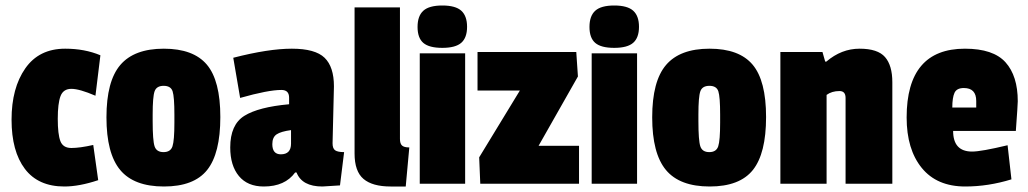

<svg xmlns="http://www.w3.org/2000/svg" viewBox="-20 -668 3736 698"><path d="M319 -141 337 -13Q268 10 214 10Q119 10 70.5 -54Q22 -118 22 -233Q22 -348 72 -419.5Q122 -491 217 -491Q288 -491 345 -467L327 -320Q269 -345 239.5 -345Q210 -345 200 -318.5Q190 -292 190 -236Q190 -180 199.5 -155Q209 -130 239.5 -130Q270 -130 319 -141Z M367 -241.5Q367 -373 417.5 -432Q468 -491 575.5 -491Q683 -491 732 -433Q781 -375 781 -242.5Q781 -110 733 -50Q685 10 576 10Q467 10 417 -50Q367 -110 367 -241.5ZM535 -252V-228Q535 -157 542 -136Q549 -115 574.5 -115Q600 -115 607 -136Q614 -157 614 -222V-251Q614 -316 607.5 -336Q601 -356 575 -356Q549 -356 542 -336Q535 -316 535 -252Z M1194 -354 1189 -147Q1189 -128 1198.5 -121.5Q1208 -115 1231 -115L1216 6Q1158 10 1152 10Q1078 10 1058 -41H1053Q1016 10 939 10Q880 10 848.5 -28Q817 -66 817 -132Q817 -215 868.5 -247Q920 -279 1031 -289V-313Q1031 -341 1003 -341Q955 -341 853 -312L828 -458Q956 -491 1041 -491Q1126 -491 1160 -458Q1194 -425 1194 -354ZM1001 -107Q1038 -107 1038 -146V-195Q1001 -190 985.5 -179.5Q970 -169 970 -144Q970 -107 1001 -107Z M1269 -110V-641H1434V-163Q1434 -146 1441.5 -139Q1449 -132 1468 -132L1455 10H1400Q1334 10 1301.5 -17.5Q1269 -45 1269 -110Z M1671 0H1506V-474H1671ZM1519 -512Q1498 -530 1498 -570Q1498 -610 1519 -629Q1540 -648 1588 -648Q1636 -648 1657 -629Q1678 -610 1678 -570.5Q1678 -531 1657 -512.5Q1636 -494 1588 -494Q1540 -494 1519 -512Z M2085 0H1726L1722 -96L1870 -339H1716V-479H2075L2081 -390L1938 -138H2085Z M2296 0H2131V-474H2296ZM2144 -512Q2123 -530 2123 -570Q2123 -610 2144 -629Q2165 -648 2213 -648Q2261 -648 2282 -629Q2303 -610 2303 -570.5Q2303 -531 2282 -512.5Q2261 -494 2213 -494Q2165 -494 2144 -512Z M2351 -241.5Q2351 -373 2401.5 -432Q2452 -491 2559.5 -491Q2667 -491 2716 -433Q2765 -375 2765 -242.5Q2765 -110 2717 -50Q2669 10 2560 10Q2451 10 2401 -50Q2351 -110 2351 -241.5ZM2519 -252V-228Q2519 -157 2526 -136Q2533 -115 2558.5 -115Q2584 -115 2591 -136Q2598 -157 2598 -222V-251Q2598 -316 2591.5 -336Q2585 -356 2559 -356Q2533 -356 2526 -336Q2519 -316 2519 -252Z M2984 -444Q3039 -491 3105 -491Q3171 -491 3197.5 -460.5Q3224 -430 3224 -369V0H3054V-312Q3054 -337 3032 -337Q3004 -337 2985 -323V0H2817V-479H2970L2980 -444Z M3484 -348Q3458 -348 3450 -330.5Q3442 -313 3442 -277H3529V-301Q3529 -348 3484 -348ZM3488 -491Q3591 -491 3635.5 -441.5Q3680 -392 3680 -300Q3680 -288 3673 -192H3445Q3445 -117 3514 -117Q3547 -117 3643 -140L3657 -16Q3573 10 3489 10Q3386 10 3331 -57.5Q3276 -125 3276 -241Q3276 -491 3488 -491Z"/></svg>

Font: Passion One
Style: Regular
Weight: 400
Designer: Alejandro Lo Celso
Foundry: Fontstage
Version: Version 1.001